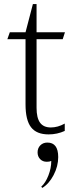

<svg xmlns="http://www.w3.org/2000/svg" viewBox="-20 -648 368 940"><path d="M105 -137V-456H16L28 -490H105L141 -628H159V-490H298L287 -456H159V-120Q159 -71 176 -47.5Q193 -24 229 -24Q263 -24 297 -43V-7Q260 10 218 10Q159 10 132 -25Q105 -60 105 -137ZM182 266Q203 247 217 211Q231 175 231 140Q223 144 209 144Q189 144 176.5 131Q164 118 164 98Q164 77 177.5 63.5Q191 50 212 50Q265 50 265 121Q265 166 242.5 209Q220 252 187 272Z"/></svg>

Font: Fahkwang ExtraLight
Style: Regular
Weight: 275
Designer: Suppakit Chalermlarp | Katatrad Co.,Ltd.
Foundry: Cadson Demak Co.,Ltd.
Version: Version 1.000; ttfautohint (v1.6)